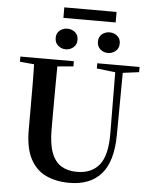

<svg xmlns="http://www.w3.org/2000/svg" viewBox="-68 -1125 953 1199"><g transform="rotate(5 409.0 -525.5)"><path d="M316.7 -810.1Q289.9 -810.1 269.2 -827.7Q248.5 -845.3 248.5 -875.5Q248.5 -906 269.2 -922.8Q289.9 -939.5 316.7 -939.5Q344 -939.5 364.8 -922.8Q385.6 -906 385.6 -875.5Q385.6 -845.3 364.8 -827.7Q344 -810.1 316.7 -810.1ZM582 -810.1Q554.3 -810.1 533.8 -827.7Q513.4 -845.3 513.4 -875.5Q513.4 -906 533.8 -922.8Q554.3 -939.5 582 -939.5Q608.3 -939.5 629.3 -922.8Q650.2 -906 650.2 -875.5Q650.2 -845.3 629.3 -827.7Q608.3 -810.1 582 -810.1ZM285.7 -1004.4V-1070.3H613.3V-1004.4ZM411.6 18.6Q328.6 18.6 265.1 -11.1Q201.7 -40.8 166.3 -108.6Q130.9 -176.3 130.9 -290V-400.9Q130.9 -485.1 130.6 -570.6Q130.2 -656.1 127.5 -740.5H274.9Q273.9 -656.3 273.4 -571.6Q272.9 -486.9 272.9 -400.9V-305Q272.9 -213.4 293.8 -158.2Q314.7 -102.9 355.1 -78.4Q395.4 -53.9 453 -53.9Q545.1 -53.9 593.5 -114Q641.9 -174.1 640.5 -312.5L637.5 -740.5H685.2L682 -304.3Q680.6 -138.8 611.5 -60.1Q542.4 18.6 411.6 18.6ZM39.2 -707.9V-740.5H374.4V-707.9L218.8 -694.2H191.8ZM521.1 -707.9V-740.5H786.3V-707.9L674.7 -693.5H646.5Z"/></g></svg>

Font: Noto Serif TC
Style: Regular
Weight: 200
Designer: Ryoko NISHIZUKA 西塚涼子 (kana & ideographs); Frank Grießhammer (Latin, Greek & Cyrillic); Wenlong ZHANG 张文龙 (bopomofo); San
Foundry: Adobe
Version: Version 2.001;hotconv 1.1.0;makeotfexe 2.6.0